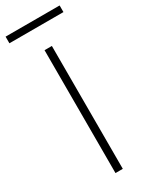

<svg xmlns="http://www.w3.org/2000/svg" viewBox="-260 -907 753 954"><g transform="rotate(-30 117.0 -430.0)"><path d="M96 0V-705H138V0ZM-38 -822V-860H272V-822Z"/></g></svg>

Font: Nunito Sans 12pt ExtraLight
Style: Regular
Weight: 200
Designer: Vernon Adams
Foundry: Vernon Adams
Version: Version 3.101;gftools[0.9.27]